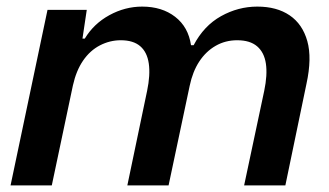

<svg xmlns="http://www.w3.org/2000/svg" viewBox="-20 -562 997 582"><path d="M12 0 124 -532H243L230 -445H237Q264 -490 311.5 -516Q359 -542 411 -542Q471 -542 511 -511Q551 -480 559 -425H567Q598 -484 650 -513Q702 -542 760 -542Q819 -542 858 -515.5Q897 -489 911.5 -437.5Q926 -386 909 -308L845 0H720L781 -287Q791 -335 786 -369Q781 -403 759.5 -421.5Q738 -440 699 -440Q663 -440 633.5 -423Q604 -406 584 -375.5Q564 -345 555 -302L491 0H366L426 -287Q436 -335 431 -369.5Q426 -404 405 -422Q384 -440 346 -440Q313 -440 283 -424.5Q253 -409 232 -378.5Q211 -348 201 -303L137 0Z"/></svg>

Font: Mona Sans ExtraLight SemiBold
Style: Italic
Weight: 600
Italic angle: -11.6951°
Version: Version 2.000